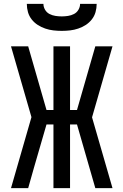

<svg xmlns="http://www.w3.org/2000/svg" viewBox="-20 -975 640 995"><path d="M563 0H474L379 -330H343V0H257V-330H221L156 -106L126 0H37L143 -368L37 -735H126L221 -405H257V-735H343V-405H379L474 -735H563L457 -367ZM300 -815Q278 -815 256.5 -817.5Q235 -820 214.5 -827Q194 -834 176 -845.5Q158 -857 144.5 -874Q131 -891 125 -912Q119 -933 119 -955H205Q205 -939 213.5 -924.5Q222 -910 236.5 -902.5Q251 -895 267.5 -892.5Q284 -890 300 -890Q316 -890 332.5 -892.5Q349 -895 363.5 -902.5Q378 -910 386.5 -924.5Q395 -939 395 -955H481Q481 -933 475 -912Q469 -891 455.5 -874Q442 -857 424 -845.5Q406 -834 385.5 -827Q365 -820 343.5 -817.5Q322 -815 300 -815Z"/></svg>

Font: Iosevka Medium Extended
Style: Regular
Weight: 500
Width: 7
Monospace: yes
Designer: Belleve Invis
Foundry: Belleve Invis
Version: Version 32.5.0; ttfautohint (v1.8.4)